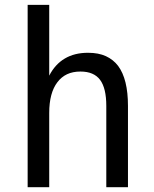

<svg xmlns="http://www.w3.org/2000/svg" viewBox="-20 -780 642 800"><path d="M95.2 -759.8H185.1V-464.8Q209.5 -512.2 250 -536.1Q290.5 -560.1 346.7 -560.1Q390.6 -560.1 421.4 -545.9Q452.1 -531.7 472.2 -505.4Q513.2 -450.2 513.2 -338.9V0H422.9V-338.9Q422.9 -412.6 397 -447.3Q371.1 -481.9 315.4 -481.9Q283.2 -481.9 259.5 -470.7Q235.8 -459.5 219.2 -437.5Q185.1 -393.1 185.1 -309.1V0H95.2Z"/></svg>

Font: Hack
Style: Regular
Weight: 400
Monospace: yes
Designer: Christopher Simpkins
Foundry: Christopher Simpkins
Version: Version 2.019; ttfautohint (v1.4.1) -l 4 -r 80 -G 350 -x 0 -